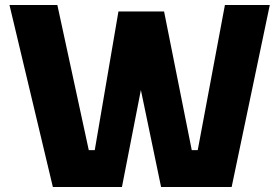

<svg xmlns="http://www.w3.org/2000/svg" viewBox="-20 -750 1120 770"><path d="M18 -730H210L336 -148H360L455 -704H638L749 -148H773L882 -730H1062L909 0H626L545 -389L469 0H192Z"/></svg>

Font: Sora-SIA ExtraBold
Style: Regular
Weight: 800
Designer: Jonathan Barnbrook, Julián Moncada
Foundry: Barnbrook Fonts
Version: Version 2.000